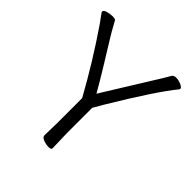

<svg xmlns="http://www.w3.org/2000/svg" viewBox="-194 -844 989 989"><g transform="rotate(45 300.0 -350.0)"><path d="M333 -1Q333 9 314 9Q295 9 275.5 1.5Q256 -6 256 -19L258 -108V-292Q162 -466 52 -626Q31 -656 23 -666Q15 -676 15 -679Q15 -690 33.5 -695.5Q52 -701 71 -701Q90 -701 94 -695Q102 -682 111 -664.5Q120 -647 144.5 -607Q169 -567 211.5 -498.5Q254 -430 294 -360Q383 -505 436.5 -590Q490 -675 503 -699Q509 -709 527 -709Q545 -709 563.5 -700.5Q582 -692 582 -683Q582 -682 580 -678Q505 -587 360 -345Q339 -310 330 -293V-107Z"/></g></svg>

Font: LXGW WenKai TC
Style: Regular
Weight: 400
Designer: LXGW / Fontworks Inc.
Foundry: LXGW / Fontworks Inc.
Version: Version 1.330